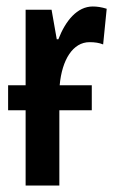

<svg xmlns="http://www.w3.org/2000/svg" viewBox="-20 -572 358 592"><path d="M263 -232V-309H164C171 -388 205 -442 256 -442C272 -442 286 -440 298 -435L309 -545C293 -550 279 -552 266 -552C218 -552 182 -508 160 -451H155L139 -542H59V-309H5V-232H59V0H163V-232Z"/></svg>

Font: Noto Sans Display Condensed Medium
Style: Regular
Weight: 500
Width: 3
Designer: Monotype Design Team
Foundry: Monotype Imaging Inc.
Version: Version 1.900